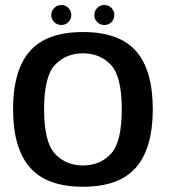

<svg xmlns="http://www.w3.org/2000/svg" viewBox="-20 -724 661 749"><path d="M303.5 4.5Q445.5 4.5 510.8 -71Q576 -146.5 576 -298Q576 -450 510.8 -524.5Q445.5 -599 303.5 -599Q162 -599 96.5 -524.5Q31 -450 31 -298Q31 -146.5 96.5 -71Q162 4.5 303.5 4.5ZM303.5 -78.5Q237.5 -78.5 194.8 -123.8Q152 -169 152 -297.5Q152 -426.5 194.8 -471.2Q237.5 -516 303.5 -516Q370 -516 412.5 -471.2Q455 -426.5 455 -297.5Q455 -169 412.5 -123.8Q370 -78.5 303.5 -78.5ZM219.5 -626.5Q235.5 -626.5 246.8 -637.8Q258 -649 258 -665Q258 -681.5 246.8 -693Q235.5 -704.5 219.5 -704.5Q203 -704.5 191.5 -693Q180 -681.5 180 -665Q180 -649 191.5 -637.8Q203 -626.5 219.5 -626.5ZM386.5 -626.5Q403.5 -626.5 414.8 -637.8Q426 -649 426 -665Q426 -681.5 414.8 -693Q403.5 -704.5 386.5 -704.5Q370.5 -704.5 359.2 -693Q348 -681.5 348 -665Q348 -649 359.2 -637.8Q370.5 -626.5 386.5 -626.5Z"/></svg>

Font: Anybody Thin Medium
Style: Regular
Weight: 500
Version: Version 1.113;gftools[0.9.25]